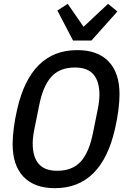

<svg xmlns="http://www.w3.org/2000/svg" viewBox="-20 -972 659 1004"><path d="M267 12Q160 12 103 -47.5Q46 -107 46 -219Q46 -254 52 -302Q58 -350 70 -401Q105 -555 183.5 -632.5Q262 -710 384 -710Q491 -710 548 -650.5Q605 -591 605 -479Q605 -444 599 -396Q593 -348 581 -297Q546 -143 467.5 -65.5Q389 12 267 12ZM279 -79Q359 -79 403 -128Q447 -177 467 -281L491 -400Q500 -445 500 -476Q500 -546 469 -582.5Q438 -619 372 -619Q292 -619 248 -570Q204 -521 184 -417L160 -298Q151 -253 151 -222Q151 -152 182 -115.5Q213 -79 279 -79ZM362 -760 280 -917 334 -952 417 -832 545 -952 594 -912 458 -760Z"/></svg>

Font: IBM Plex Sans Cond Medm
Style: Italic
Weight: 500
Width: 3
Italic angle: -11°
Designer: Mike Abbink, Paul van der Laan, Pieter van Rosmalen
Foundry: Bold Monday
Version: Version 1.3